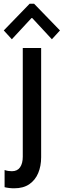

<svg xmlns="http://www.w3.org/2000/svg" viewBox="-42 -784 339 1021"><path d="M33.7 217.3Q19.5 217.3 7.1 215.8Q-5.4 214.4 -17.6 211.4V120.1Q-7.8 123.5 1.7 125Q11.2 126.5 21 126.5Q50.3 126.5 64.7 105.7Q79.1 85 79.1 49.3V-528.8H176.8V52.2Q176.8 99.1 161.1 136.5Q145.5 173.8 113.8 195.6Q82 217.3 33.7 217.3ZM21 -575.2 -22 -622.1 115.7 -764.2H139.2L276.9 -622.1L233.9 -575.2L129.4 -688H125.5Z"/></svg>

Font: Reddit Sans Condensed Medium
Style: Regular
Weight: 500
Designer: Stephen Hutchings
Foundry: Reddit
Version: Version 1.014